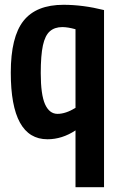

<svg xmlns="http://www.w3.org/2000/svg" viewBox="-20 -571 495 801"><path d="M414 -529V210H295V-27Q239 10 178 10Q25 10 25 -268Q25 -417 78 -484Q131 -551 245 -551Q326 -551 414 -529ZM295 -449Q263 -458 240 -458Q208 -458 188 -440.5Q168 -423 159 -381.5Q150 -340 150 -266Q150 -176 168 -136Q186 -96 220 -96Q254 -96 295 -121Z"/></svg>

Font: Georama Semi Condensed SemiBold
Style: Regular
Weight: 600
Width: 4
Designer: Jean-Baptiste Levee
Foundry: Production Type
Version: Version 1.000